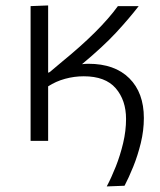

<svg xmlns="http://www.w3.org/2000/svg" viewBox="-20 -518 590 706"><path d="M372.5 167.5Q389.5 135.5 405.8 94.5Q422 53.5 432.8 8.2Q443.5 -37 443.5 -80.5Q443.5 -149.5 405.5 -193.5Q367.5 -237.5 288 -237.5Q253 -237.5 219.2 -228.2Q185.5 -219 157 -200.5V0H92.5V-495.5L157 -498V-250.5Q160 -252 163 -253L207.5 -290.5Q278 -348 329.2 -399Q380.5 -450 413.5 -495.5H490Q454 -449 406.8 -398Q359.5 -347 281.5 -282Q293.5 -283.5 305 -283.5Q402 -283.5 455.5 -230.2Q509 -177 509 -84Q509 -38.5 497.8 7.8Q486.5 54 470 94.8Q453.5 135.5 438 165Z"/></svg>

Font: Heraclito Light
Style: Regular
Weight: 300
Designer: Kostas Bartsokas (font) & Cristiano Sobral (main changes)
Foundry: Kostas Bartsokas (font) & Cristiano Sobral (main changes)
Version: Version 1.00;July 8, 2020;FontCreator 13.0.0.2655 64-bit